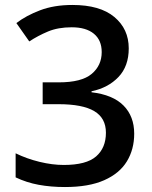

<svg xmlns="http://www.w3.org/2000/svg" viewBox="-20 -744 612 774"><path d="M499 -549Q499 -477 457.5 -433.5Q416 -390 349 -376V-372Q435 -362 478 -318.5Q521 -275 521 -205Q521 -142 491.5 -93.5Q462 -45 400 -17.5Q338 10 242 10Q185 10 136 1Q87 -8 43 -29V-126Q88 -104 139.5 -91.5Q191 -79 237 -79Q328 -79 367.5 -113.5Q407 -148 407 -209Q407 -268 360 -296Q313 -324 216 -324H152V-412H217Q309 -412 349.5 -446Q390 -480 390 -534Q390 -582 358.5 -608Q327 -634 269 -634Q214 -634 173.5 -617Q133 -600 98 -577L46 -651Q85 -681 141.5 -702.5Q198 -724 272 -724Q383 -724 441 -675.5Q499 -627 499 -549Z"/></svg>

Font: Noto Kufi Arabic Medium
Style: Regular
Weight: 500
Designer: Monotype Design Team, David Williams, Khaled Hosny
Foundry: Google LLC
Version: Version 2.109; ttfautohint (v1.8.4.7-5d5b)